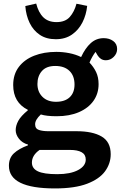

<svg xmlns="http://www.w3.org/2000/svg" viewBox="-20 -826 677 1077"><path d="M288 231Q30 231 30 104Q30 60 58 34Q86 8 137 -11V-15Q105 -24 86.5 -47.5Q68 -71 68 -96Q68 -121 82.5 -148Q97 -175 136 -207V-210Q54 -251 54 -349Q54 -409 85.5 -450.5Q117 -492 171.5 -513.5Q226 -535 296 -535Q332 -535 368 -528Q404 -521 435 -506Q458 -556 489 -584Q520 -612 562 -612Q593 -612 615 -596Q637 -580 637 -551Q637 -526 618 -507Q599 -488 574 -488Q558 -488 546.5 -495.5Q535 -503 527 -516L516 -535Q497 -510 482 -475Q505 -451 519 -422Q533 -393 533 -354Q533 -301 504.5 -260.5Q476 -220 423 -197Q370 -174 298 -174Q241 -174 209 -184Q177 -154 177 -129Q177 -104 198.5 -97Q220 -90 251 -90H409Q500 -90 550.5 -60Q601 -30 601 39Q601 91 569.5 134.5Q538 178 469 204.5Q400 231 288 231ZM294 -255Q344 -255 371 -280.5Q398 -306 398 -352Q398 -401 369.5 -428.5Q341 -456 290 -456Q240 -456 215 -427.5Q190 -399 190 -355Q190 -311 218 -283Q246 -255 294 -255ZM301 151Q375 151 418 128Q461 105 461 69Q461 41 438 28Q415 15 373 15H202Q159 45 159 86Q159 119 192.5 135Q226 151 301 151ZM293 -606Q240 -606 203.5 -630.5Q167 -655 146.5 -697Q126 -739 122 -792L183 -806Q196 -755 223.5 -728.5Q251 -702 297 -702Q346 -702 371.5 -731Q397 -760 409 -805L469 -793Q464 -743 442.5 -700.5Q421 -658 383.5 -632Q346 -606 293 -606Z"/></svg>

Font: Literata 7pt SemiBold
Style: Regular
Weight: 600
Designer: Latin by Veronika Burian and Jose Scaglione. Greek by Irene Vlachou. Cyrillic by Vera Evstafieva.
Foundry: TypeTogether
Version: Version 3.002